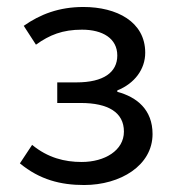

<svg xmlns="http://www.w3.org/2000/svg" viewBox="-20 -518 496 550"><path d="M221 12C325 12 417 -44 417 -134C417 -204 372 -240 316 -255V-259C366 -279 396 -320 396 -367C396 -456 314 -498 219 -498C149 -498 95 -477 48 -444L83 -390C122 -418 159 -433 215 -433C274 -433 316 -408 316 -359C316 -311 277 -282 199 -282H144V-223H211C290 -223 335 -196 335 -141C335 -87 280 -54 214 -54C165 -54 117 -66 72 -103L37 -50C94 -3 154 12 221 12Z"/></svg>

Font: Giro Sans Regular
Style: Regular
Weight: 400
Designer: Paul D. Hunt
Foundry: Adobe Systems Incorporated
Version: Version 1.000;PS 1.0;hotconv 1.0.88;makeotf.lib2.5.647800